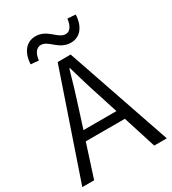

<svg xmlns="http://www.w3.org/2000/svg" viewBox="-221 -1050 1043 1165"><g transform="rotate(-30 301.0 -467.5)"><path d="M385 -793C449 -793 491 -845 494 -927L438 -931C432 -881 412 -854 383 -854C328 -854 300 -935 216 -935C150 -935 110 -883 106 -802L161 -797C166 -846 188 -873 218 -873C272 -873 300 -793 385 -793ZM5 0H88L162 -230H436L509 0H597L346 -732H255ZM184 -296 222 -415C249 -498 273 -577 297 -663H301C326 -577 349 -498 377 -415L415 -296Z"/></g></svg>

Font: Noto Sans CJK SC DemiLight
Style: Regular
Weight: 350
Designer: Ryoko NISHIZUKA 西塚涼子 (kana, bopomofo & ideographs); Paul D. Hunt (Latin, Greek & Cyrillic); Sandoll Communications 산돌커뮤니
Foundry: Adobe
Version: Version 2.004;hotconv 1.0.118;makeotfexe 2.5.65603